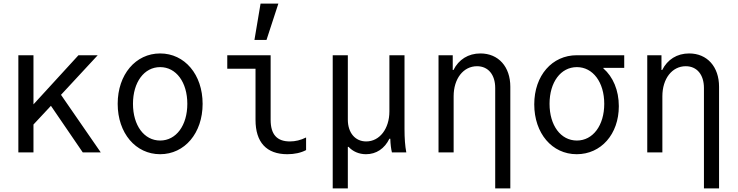

<svg xmlns="http://www.w3.org/2000/svg" viewBox="-20 -847 4100 1067"><path d="M82 0H166V-155L263 -259L440 0H540L319 -320L523 -540H416L166 -267V-540H82Z M870 10C1006 10 1106 -107 1106 -270C1106 -433 1006 -550 870 -550C734 -550 634 -433 634 -270C634 -107 734 10 870 10ZM870 -66C781 -66 719 -150 719 -270C719 -390 781 -474 870 -474C959 -474 1021 -390 1021 -270C1021 -150 959 -66 870 -66Z M1484 -540H1243V-465H1400V-181C1400 -56 1461 10 1577 10C1617 10 1653 2 1681 -13V-83C1651 -68 1621 -61 1591 -61C1519 -61 1484 -100 1484 -181ZM1527 -827H1428L1394 -625H1461Z M1829 200H1913V-31H1917C1941 -5 1975 10 2014 10C2071 10 2117 -21 2144 -76H2149C2150 -45 2153 -21 2158 0H2238C2231 -36 2228 -79 2228 -130V-540H2144V-228C2144 -132 2090 -61 2015 -61C1954 -61 1913 -109 1913 -182V-540H1829Z M2417 0H2501V-312C2501 -410 2555 -479 2631 -479C2693 -479 2732 -432 2732 -358V200H2816V-365C2816 -476 2750 -550 2650 -550C2582 -550 2529 -516 2500 -458H2496V-540H2417Z M3186 -66C3096 -66 3034 -150 3034 -270C3034 -390 3096 -474 3186 -474C3275 -474 3338 -390 3338 -270C3338 -150 3275 -66 3186 -66ZM3185 10C3320 10 3419 -101 3419 -257C3419 -345 3387 -420 3333 -467V-470H3449V-540H3185C3049 -540 2949 -428 2949 -267C2949 -106 3048 10 3185 10Z M3577 0H3661V-312C3661 -410 3715 -479 3791 -479C3853 -479 3892 -432 3892 -358V200H3976V-365C3976 -476 3910 -550 3810 -550C3742 -550 3689 -516 3660 -458H3656V-540H3577Z"/></svg>

Font: CommitMono-dimboump
Style: Regular
Weight: 400
Monospace: yes
Designer: Eigil Nikolajsen
Foundry: Eigil Nikolajsen
Version: Version 1.143